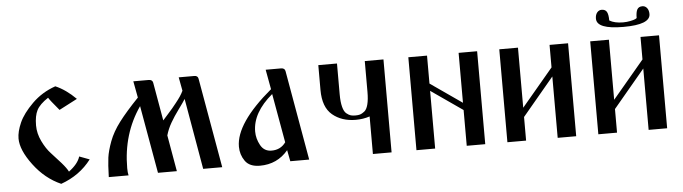

<svg xmlns="http://www.w3.org/2000/svg" viewBox="-44 -839 3658 1029"><g transform="rotate(-5 1784.5 -324.5)"><path d="M274.4 -381.8 372.1 -432.6C336.9 -467.8 300.5 -493.5 262.7 -509.8C213.9 -492.8 171.9 -467 136.7 -432.1C101.6 -397.3 77 -364.1 63 -332.5C49 -300.9 42 -272.8 42 -248C42 -207 62.3 -159.3 103 -105C143.7 -50.6 192.4 -11.1 249 13.7C316.7 -10.4 371.1 -49.5 412.1 -103.5L357.4 -124C349.6 -98 329.1 -72.6 295.9 -47.9C290 -60.2 278.2 -76.7 260.3 -97.2C242.4 -117.7 224.9 -136.9 208 -154.8C191.1 -172.7 175.8 -195.8 162.1 -224.1C148.4 -252.4 141.6 -280.9 141.6 -309.6C141.6 -344.1 146.8 -371.4 157.2 -391.6C167.6 -411.8 188.2 -432 218.8 -452.1C224 -443 242.5 -419.6 274.4 -381.8Z M1031.2 -483.4C1029.3 -494.5 1022.1 -500 1009.8 -500H925.8L939.5 -426.8C934.9 -417 929.4 -407.2 922.9 -397.5C916.3 -387.7 908.4 -377 898.9 -365.2C889.5 -353.5 881.8 -344.1 876 -336.9C870.1 -329.8 860.8 -319.2 848.1 -305.2C835.4 -291.2 827.1 -281.9 823.2 -277.3L787.1 -483.4C785.2 -494.5 777.3 -500 763.7 -500H681.6L698.2 -411.1C653.3 -364.3 618.2 -324.1 592.8 -290.5C567.4 -257 548.5 -223.6 536.1 -190.4C523.8 -157.2 516 -128.6 512.7 -104.5C509.4 -80.4 507.2 -45.6 505.9 0H612.3C609.7 -10.4 608.4 -23.4 608.4 -39.1C608.4 -162.1 641 -270.5 706.1 -364.3L770.5 0H872.1L837.9 -195.3C844.4 -218.1 853.8 -240.2 866.2 -261.7C878.6 -283.2 893.4 -305.7 910.6 -329.1C927.9 -352.5 940.1 -370.1 947.3 -381.8L1013.7 0H1116.2Z M1499 -483.4C1497.1 -494.5 1489.3 -500 1475.6 -500H1393.6L1413.1 -393.6C1280.9 -282.9 1214.8 -185.5 1214.8 -101.6C1214.8 -72.9 1222.8 -47.2 1238.8 -24.4C1254.7 -1.6 1281.2 9.8 1318.4 9.8C1380.9 9.8 1431.6 -13.7 1470.7 -60.5L1482.4 0H1584ZM1463.9 -103.5C1445.6 -78.1 1420.2 -65.4 1387.7 -65.4C1361 -65.4 1341.1 -77.3 1328.1 -101.1C1315.1 -124.8 1308.6 -149.4 1308.6 -174.8C1308.6 -242.5 1344.7 -306.6 1417 -367.2Z M1926.8 -500V-334C1926.8 -306.6 1924.5 -284.2 1919.9 -266.6C1915.4 -249 1908.7 -236.8 1899.9 -230C1891.1 -223.1 1883.3 -218.8 1876.5 -216.8C1869.6 -214.8 1861.3 -213.9 1851.6 -213.9C1841.8 -213.9 1833.5 -214.8 1826.7 -216.8C1819.8 -218.8 1812.2 -223.1 1803.7 -230C1795.2 -236.8 1788.7 -249 1784.2 -266.6C1779.6 -284.2 1777.3 -306.6 1777.3 -334V-500H1676.8V-366.2C1676.8 -304.4 1693.4 -259.6 1726.6 -231.9C1759.8 -204.3 1801.4 -190.4 1851.6 -190.4C1878.3 -190.4 1903.3 -194.3 1926.8 -202.1V0H2027.3V-500Z M2261.7 0V-310.5L2431.6 -192.4V0H2531.2V-500H2431.6V-231.4L2261.7 -349.6V-500H2161.1V0Z M2920.9 -500V-378.9L2751 -176.8V-500H2650.4V0H2751V-127L2920.9 -330.1V0H3020.5V-500Z M3324.2 -561.5C3420.6 -561.5 3468.8 -580.4 3468.8 -618.2C3468.8 -631.8 3465.5 -642.7 3459 -650.9C3452.5 -659 3444.3 -663.1 3434.6 -663.1C3420.9 -663.1 3411.5 -658.2 3406.2 -648.4C3401 -638.7 3398.4 -623.4 3398.4 -602.5L3390.6 -597.7C3385.4 -595.1 3376.3 -592.4 3363.3 -589.8C3350.9 -587.2 3337.9 -585.9 3324.2 -585.9C3293.6 -585.9 3269.2 -591.5 3251 -602.5C3251 -623.4 3248.4 -638.7 3243.2 -648.4C3238 -658.2 3228.5 -663.1 3214.8 -663.1C3205.1 -663.1 3196.9 -659 3190.4 -650.9C3183.9 -642.7 3180.7 -631.8 3180.7 -618.2C3180.7 -580.4 3228.5 -561.5 3324.2 -561.5ZM3410.2 -500V-378.9L3240.2 -176.8V-500H3139.6V0H3240.2V-127L3410.2 -330.1V0H3509.8V-500Z"/></g></svg>

Font: TriodPostnaja
Style: Medium
Weight: 500
Version: 20110805; ttfautohint (v0.96) -l 8 -r 50 -G 200 -x 14 -w "G"